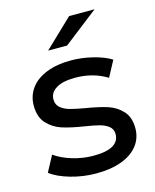

<svg xmlns="http://www.w3.org/2000/svg" viewBox="-112 -815 726 897"><g transform="rotate(-15 251.0 -366.5)"><path d="M23.4 -56 64.6 -132.9Q98.9 -108.1 149.4 -92.9Q199.9 -77.7 250.3 -77.7Q315.1 -77.7 345.6 -96.2Q376 -114.7 376 -149Q376 -172.6 359.1 -186.5Q342.1 -200.4 315.6 -207.5Q289.1 -214.6 245 -221.3Q180.6 -231.4 140.1 -244.4Q99.6 -257.3 70.2 -288.6Q40.9 -320 40.9 -375.9Q40.9 -423 67.6 -459.4Q94.4 -495.9 144.9 -515.6Q195.4 -535.4 262.4 -535.4Q314.7 -535.4 368.1 -522.2Q421.6 -509 455.7 -487.6L414.6 -410.7Q379.4 -432.1 341.3 -442.1Q303.1 -452.1 261.6 -452.1Q201.1 -452.1 169.2 -432.6Q137.3 -413.1 137.3 -380.1Q137.3 -354.6 155.1 -339.6Q173 -324.7 199.3 -317.6Q225.6 -310.4 273 -302.1Q335.7 -291.9 375.6 -279Q415.4 -266.1 443.9 -235.8Q472.3 -205.4 472.3 -151.6Q472.3 -103.9 444.4 -68.3Q416.4 -32.7 364.9 -13.6Q313.3 5.6 243.4 5.6Q178.9 5.6 118.3 -11.9Q57.7 -29.3 23.4 -56ZM309 -737.6H432.1L264.1 -607H172.4Z"/></g></svg>

Font: iiserrat Thin
Style: Regular
Weight: 100
Designer: Akira Ohta
Foundry: Akira Ohta
Version: Version 1.200;Glyphs 3.3.1 (3343)